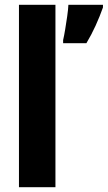

<svg xmlns="http://www.w3.org/2000/svg" viewBox="-20 -780 449 800"><path d="M211 0H59V-760H211ZM409 -749Q396 -712 378.5 -673.5Q361 -635 340 -600H243V-613Q247 -630 251.5 -657Q256 -684 260 -712Q264 -740 265 -760H409Z"/></svg>

Font: Noto Sans Thai Cond ExtBd
Style: Regular
Weight: 800
Width: 3
Designer: Monotype Design Team
Foundry: Monotype Imaging Inc.
Version: Version 2.002; ttfautohint (v1.8.4.7-5d5b)